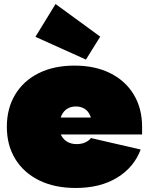

<svg xmlns="http://www.w3.org/2000/svg" viewBox="-20 -920 740 954"><path d="M256 -900 478 -738 407 -624 156 -737ZM356 14Q251 14 174.2 -24Q97.5 -62 55.8 -130.2Q14 -198.5 14 -290Q14 -381 55 -449.5Q96 -518 171.5 -556Q247 -594 350 -594Q453 -594 528.5 -556Q604 -518 645 -449.5Q686 -381 686 -290Q686 -280.5 686 -271.2Q686 -262 686 -252H436Q437 -262.5 437 -273.5Q437 -284.5 437 -295Q437 -326 427.2 -347.5Q417.5 -369 399.5 -380Q381.5 -391 357 -391Q332 -391 313.5 -379.2Q295 -367.5 285 -345Q275 -322.5 275 -290Q275 -264.5 285.5 -245.2Q296 -226 315.2 -215Q334.5 -204 361 -204Q385 -204 403.2 -212.2Q421.5 -220.5 432 -234L679 -177Q645.5 -88 561.5 -37Q477.5 14 356 14ZM176 -252V-336H482L476 -252Z"/></svg>

Font: Hepta Slab ExtraLight Black
Style: Regular
Weight: 900
Version: Version 1.102